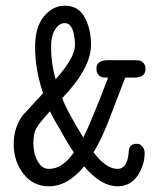

<svg xmlns="http://www.w3.org/2000/svg" viewBox="-20 -642 565 673"><path d="M28 -137Q28 -198 63 -242Q64 -242 79 -258.5Q94 -275 111 -293.5Q128 -312 131 -315Q103 -399 103 -477Q103 -547 134 -584.5Q165 -622 207 -622Q255 -622 277 -581Q299 -540 299 -485Q299 -403 198 -298Q215 -252 272 -160Q300 -215 359 -370Q347 -370 340 -371Q333 -372 325.5 -379.5Q318 -387 318 -401Q318 -431 358 -431H450Q462 -431 468.5 -430Q475 -429 482.5 -421.5Q490 -414 490 -400Q490 -370 450 -370H419L359 -214Q334 -151 308 -108Q352 -50 392 -50Q426 -50 431 -107Q431 -138 459 -138Q463 -138 467.5 -137Q472 -136 479.5 -128Q487 -120 487 -105Q487 -63 462 -26Q437 11 392 11Q334 11 275 -59Q218 11 151 11Q96 11 62 -33Q28 -77 28 -137ZM97 -140Q97 -123 101 -104.5Q105 -86 118 -68Q131 -50 152 -50Q199 -50 239 -108Q222 -131 195 -180Q165 -230 155 -252Q117 -210 107 -192Q97 -174 97 -140ZM159 -477Q159 -419 175 -364Q243 -440 243 -485Q243 -492 242 -501.5Q241 -511 238 -526Q235 -541 227 -551Q219 -561 207 -561Q188 -561 173.5 -539Q159 -517 159 -477Z"/></svg>

Font: CMU Typewriter Text
Style: Regular
Weight: 500
Monospace: yes
Version: Version 0.7.0